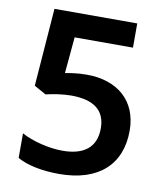

<svg xmlns="http://www.w3.org/2000/svg" viewBox="-82 -781 735 859"><g transform="rotate(10 286.0 -352.0)"><path d="M291 -449C244 -449 215 -443 192 -439L207 -604H472V-714H96L69 -360L123 -330C151 -337 199 -345 237 -345C344 -345 393 -302 393 -223C393 -135 336 -95 241 -95C179 -95 103 -114 54 -141V-29C101 -3 169 10 244 10C424 10 522 -82 522 -235C522 -373 427 -449 291 -449Z"/></g></svg>

Font: Noto Sans Arabic UI Semi
Style: Regular
Weight: 600
Designer: Nadine Chahine - Monotype Design Team
Foundry: Monotype Imaging Inc.
Version: Version 1.900